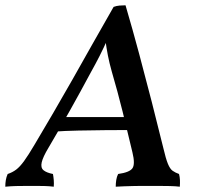

<svg xmlns="http://www.w3.org/2000/svg" viewBox="-48 -702 759 725"><path d="M-28 3Q-28 -10 -26 -22Q-24 -34 -19 -45Q-1 -51 13 -61.5Q27 -72 43 -94Q59 -116 82 -155Q117 -214 153 -275.5Q189 -337 225.5 -401.5Q262 -466 300.5 -534.5Q339 -603 381 -676Q392 -680 403.5 -681Q415 -682 426 -682Q453 -590 477.5 -498.5Q502 -407 525 -317.5Q548 -228 569 -142Q578 -103 586 -83.5Q594 -64 604 -57Q614 -50 628 -45Q631 -34 631.5 -22Q632 -10 631 3Q615 1 592.5 0.5Q570 0 549 0Q528 0 513 0Q500 0 485 0Q470 0 453.5 0.5Q437 1 420.5 1.5Q404 2 389 3Q389 -10 391 -22.5Q393 -35 398 -45Q441 -51 452 -66.5Q463 -82 452 -127Q434 -204 415 -280.5Q396 -357 374 -432Q365 -464 359.5 -492Q354 -520 349 -558H360Q343 -520 328 -490.5Q313 -461 294 -427Q256 -356 216.5 -285.5Q177 -215 135 -144Q114 -109 109.5 -89Q105 -69 116 -59.5Q127 -50 152 -45Q154 -34 155 -22Q156 -10 155 3Q139 1 123 0.5Q107 0 90.5 0Q74 0 58 0Q32 0 12.5 0.5Q-7 1 -28 3ZM155 -205 178 -260H438L442 -211Q397 -211 347.5 -210.5Q298 -210 248 -209Q198 -208 155 -205Z"/></svg>

Font: Vollkorn Medium
Style: Italic
Weight: 500
Italic angle: -11°
Designer: Friedrich Althausen
Foundry: Friedrich Althausen
Version: Version 5.000